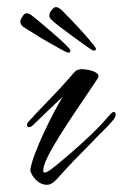

<svg xmlns="http://www.w3.org/2000/svg" viewBox="-20 -492 341 533"><path d="M238 -352Q235 -353 219.5 -364Q204 -375 184 -389.5Q164 -404 147 -417Q130 -430 124 -436Q120 -439 118 -443.5Q116 -448 118 -455Q119 -459 125.5 -466.5Q132 -474 138 -472Q142 -471 147 -467.5Q152 -464 162 -453Q179 -436 202.5 -410.5Q226 -385 243 -363Q244 -361 245.5 -359Q247 -357 246 -355Q245 -350 238 -352ZM168 -346Q164 -347 147.5 -356Q131 -365 109.5 -377.5Q88 -390 70 -401.5Q52 -413 45 -417Q41 -420 38.5 -424Q36 -428 37 -436Q38 -440 43.5 -448Q49 -456 55 -455Q60 -455 65 -451.5Q70 -448 81 -439Q100 -423 126.5 -400.5Q153 -378 172 -358Q173 -356 174.5 -354Q176 -352 175 -350Q175 -345 168 -346ZM110 21Q94 21 80.5 8Q67 -5 64 -20Q67 -39 77.5 -66.5Q88 -94 102 -124Q116 -154 130 -180.5Q144 -207 154 -223Q135 -206 113.5 -185Q92 -164 73 -146Q72 -145 68.5 -142Q65 -139 62 -139Q55 -139 55 -145Q55 -150 59 -154Q86 -184 115.5 -214Q145 -244 173 -276Q182 -287 188.5 -293.5Q195 -300 209 -300Q215 -300 227.5 -297.5Q240 -295 248.5 -289Q257 -283 251 -274Q244 -263 227 -238Q210 -213 188.5 -181Q167 -149 146.5 -116.5Q126 -84 113 -58Q100 -32 100 -19Q100 -13 104 -13Q110 -13 124.5 -24Q139 -35 153.5 -47.5Q168 -60 173 -64Q202 -89 230 -115.5Q258 -142 283 -171Q285 -173 288.5 -177Q292 -181 296 -181Q301 -181 301 -175Q301 -168 296 -161Q283 -145 267 -129.5Q251 -114 237 -99Q211 -73 186.5 -47.5Q162 -22 138 5Q133 11 125.5 16Q118 21 110 21Z"/></svg>

Font: Hurricane
Style: Regular
Weight: 400
Designer: Robert E. Leuschke
Foundry: Robert E. Leuschke
Version: Version 1.010; ttfautohint (v1.8.3)